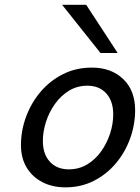

<svg xmlns="http://www.w3.org/2000/svg" viewBox="-20 -786 596 818"><path d="M69.3 -168Q69.3 -229 90.8 -287.8Q112.3 -346.7 152.1 -394Q191.9 -441.4 247.6 -469.7Q303.2 -498 371.6 -498Q453.6 -498 504.6 -449.5Q555.7 -400.9 555.7 -316.4Q555.7 -255.4 534.7 -196.8Q513.7 -138.2 474.4 -91.1Q435.1 -43.9 380.4 -15.9Q325.7 12.2 258.8 12.2Q204.1 12.2 161.4 -9.5Q118.7 -31.2 94 -71.5Q69.3 -111.8 69.3 -168ZM352.1 -420.9Q309.1 -420.9 274.2 -399.7Q239.3 -378.4 214.4 -343.5Q189.5 -308.6 176 -267.1Q162.6 -225.6 162.6 -185.5Q162.6 -129.4 192.6 -96.9Q222.7 -64.5 272.9 -64.5Q316.4 -64.5 351.3 -85.4Q386.2 -106.4 410.9 -141.1Q435.5 -175.8 449 -217Q462.4 -258.3 462.4 -298.3Q462.4 -355.5 432.6 -388.2Q402.8 -420.9 352.1 -420.9ZM244.6 -765.6H347.2L481.4 -560.1H408.2Z"/></svg>

Font: Andika
Style: Italic
Weight: 400
Italic angle: -14°
Designer: Victor Gaultney, Annie Olsen, Julie Remington, Don Collingsworth, Eric Hays, Becca Hirsbrunner
Foundry: SIL International
Version: Version 6.101